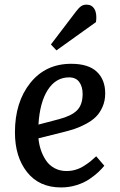

<svg xmlns="http://www.w3.org/2000/svg" viewBox="-20 -800 521 834"><path d="M310.1 -750Q322.8 -766.6 332.5 -773.2Q342.3 -779.8 356 -779.8Q379.4 -779.8 390.6 -760Q401.9 -740.2 397 -704.1L225.1 -581.1L201.2 -606.9ZM289.1 -522.9Q363.8 -522.9 400.4 -488.5Q437 -454.1 437 -394Q437 -362.3 425.5 -336.2Q414.1 -310.1 397 -293Q379.9 -275.9 353.8 -262Q327.6 -248 304.2 -240.2Q280.8 -232.4 251 -225.1L147 -199.2Q149.4 -172.9 157.5 -148.7Q165.5 -124.5 179.7 -103.3Q193.8 -82 216.8 -69.6Q239.7 -57.1 269 -57.1Q290 -57.1 309.3 -63Q328.6 -68.8 345.9 -80.1Q363.3 -91.3 373.5 -99.6Q383.8 -107.9 397.9 -121.1L433.1 -80.1Q421.9 -66.4 407.5 -52.7Q393.1 -39.1 369.4 -22.7Q345.7 -6.3 313.2 3.9Q280.8 14.2 245.1 14.2Q150.4 14.2 97.7 -52.2Q44.9 -118.7 44.9 -225.1Q44.9 -356.4 111.6 -439.7Q178.2 -522.9 289.1 -522.9ZM338.9 -392.1Q338.9 -423.8 324.2 -443.8Q309.6 -463.9 279.8 -463.9Q222.7 -463.9 187.7 -409.7Q152.8 -355.5 147 -258.8L235.8 -282.2Q290.5 -296.4 314.7 -320.8Q338.9 -345.2 338.9 -392.1Z"/></svg>

Font: Literata Book Medium
Style: Italic
Weight: 500
Italic angle: -3°
Designer: Latin by Veronika Burian and Jose Scaglione. Greek by Irene Vlachou. Cyrillic by Vera Evstafieva
Foundry: TypeTogether
Version: Version 1.003;PS 001.003;hotconv 1.0.88;makeotf.lib2.5.64775